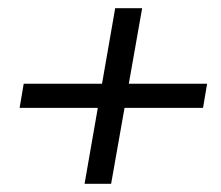

<svg xmlns="http://www.w3.org/2000/svg" viewBox="-20 -525 540 470"><path d="M187 -75 262 -505H328L252 -75ZM28 -261 38 -320H487L477 -261Z"/></svg>

Font: DM Sans 18pt Light
Style: Italic
Weight: 300
Italic angle: -10°
Designer: Colophon Foundry, Jonny Pinhorn
Foundry: Colophon Foundry
Version: Version 4.004;gftools[0.9.30]